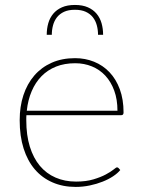

<svg xmlns="http://www.w3.org/2000/svg" viewBox="-20 -730 558 756"><path d="M442.5 -294Q442.5 -338.5 429.8 -373.2Q417 -408 394.8 -432Q372.5 -456 342 -468.5Q311.5 -481 276 -481Q234 -481 200.8 -467.8Q167.5 -454.5 143.5 -430Q119.5 -405.5 104.8 -371Q90 -336.5 85.5 -294ZM453.5 -60.5Q443.5 -48 425.5 -36Q407.5 -24 384.2 -14.8Q361 -5.5 333.8 0.2Q306.5 6 278 6Q227.5 6 186.8 -11.8Q146 -29.5 117.2 -63Q88.5 -96.5 73 -145.2Q57.5 -194 57.5 -256.5Q57.5 -310.5 72.2 -355.2Q87 -400 115 -432.5Q143 -465 183.5 -483Q224 -501 275.5 -501Q315.5 -501 350.2 -487Q385 -473 411 -445.8Q437 -418.5 451.8 -378.5Q466.5 -338.5 466.5 -287Q466.5 -276.5 457.5 -276.5H84Q83.5 -271.5 83.5 -266.8Q83.5 -262 83.5 -256.5Q83.5 -197.5 97.5 -152.5Q111.5 -107.5 137 -77Q162.5 -46.5 198.8 -30.8Q235 -15 279.5 -15Q319 -15 348 -23.8Q377 -32.5 396.5 -43Q416 -53.5 426.8 -62.2Q437.5 -71 440.5 -71Q444.5 -71 447 -68ZM275 -710.5Q305 -710.5 326 -701.2Q347 -692 360.5 -675.8Q374 -659.5 380 -638.2Q386 -617 386 -593H366Q366 -612.5 361.2 -630.2Q356.5 -648 345.8 -661.8Q335 -675.5 317.8 -683.5Q300.5 -691.5 275 -691.5Q249.5 -691.5 232.2 -683.5Q215 -675.5 204.2 -661.8Q193.5 -648 188.8 -630.2Q184 -612.5 184 -593H164Q164 -617 170 -638.2Q176 -659.5 189.5 -675.8Q203 -692 224 -701.2Q245 -710.5 275 -710.5Z"/></svg>

Font: Lato 2
Style: Regular
Weight: 200
Designer: Lukasz Dziedzic with Adam Twardoch and Botio Nikoltchev
Foundry: tyPoland Lukasz Dziedzic
Version: Version 2.015; 2015-08-06; http://www.latofonts.com/